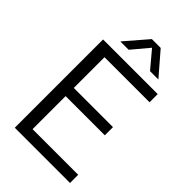

<svg xmlns="http://www.w3.org/2000/svg" viewBox="-277 -1042 1138 1138"><g transform="rotate(45 291.5 -473.0)"><path d="M84.5 0V-740H542.5V-671.5H165V-414H493.5V-345.5H165V-68.5H547.5V0ZM165 -804 287.5 -946H361.5L484 -804H414L324.5 -910.5L235 -804Z"/></g></svg>

Font: Encode Sans
Style: Regular
Weight: 400
Designer: Multiple Designers
Foundry: Impallari Type
Version: Version 3.002; ttfautohint (v1.8.3) -l 8 -r 50 -G 200 -x 14 